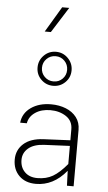

<svg xmlns="http://www.w3.org/2000/svg" viewBox="-69 -1143 671 1191"><g transform="rotate(5 266.5 -547.5)"><path d="M268.6 -1100.1H312.5L211.9 -940.9H173.8ZM254.9 -821.8Q298.8 -821.8 329.8 -790.5Q360.8 -759.3 360.8 -715.3Q360.8 -670.9 329.8 -640.4Q298.8 -609.9 254.9 -609.9Q210.9 -609.9 179.9 -640.4Q148.9 -670.9 148.9 -715.3Q148.9 -759.3 179.9 -790.5Q210.9 -821.8 254.9 -821.8ZM254.9 -794.4Q222.2 -794.4 199.2 -771.5Q176.3 -748.5 176.3 -715.3Q176.3 -682.6 199.2 -659.9Q222.2 -637.2 254.9 -637.2Q288.1 -637.2 310.5 -659.9Q333 -682.6 333 -715.3Q333 -748.5 310.5 -771.5Q288.1 -794.4 254.9 -794.4ZM436 -351.1V0H394.5L391.1 -92.8Q349.6 -42.5 302.2 -18.6Q254.9 5.4 201.2 5.4Q135.3 5.4 96.4 -33.2Q57.6 -71.8 57.6 -133.8Q57.6 -193.4 100.8 -232.2Q144 -271 225.1 -274.9L391.1 -282.7V-351.1Q391.1 -403.3 349.9 -430.7Q308.6 -458 252 -458Q195.8 -458 157.7 -432.1Q119.6 -406.2 112.8 -364.3H71.3Q77.6 -423.8 127.9 -459.2Q178.2 -494.6 253.4 -494.6Q303.7 -494.6 345.2 -478Q386.7 -461.4 411.4 -429.4Q436 -397.5 436 -351.1ZM99.6 -135.7Q99.6 -89.4 128.4 -60.3Q157.2 -31.2 207.5 -31.2Q262.2 -31.2 303.2 -54.9Q344.2 -78.6 391.1 -134.8V-247.6L231 -240.2Q167.5 -236.8 133.5 -208Q99.6 -179.2 99.6 -135.7Z"/></g></svg>

Font: Estedad-FD ExtraLight
Style: Regular
Weight: 200
Designer: Amin Abedi
Version: Version 7.3